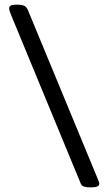

<svg xmlns="http://www.w3.org/2000/svg" viewBox="-20 -723 462 820"><path d="M363 77Q347 77 337.5 73.5Q328 70 324 59L29 -655Q19 -679 19 -687Q19 -695 25.5 -699Q32 -703 49 -703H56Q74 -703 84 -698Q94 -693 100 -678L395 35Q398 43 401 50Q404 57 404 62Q404 77 371 77Z"/></svg>

Font: Asap Medium
Style: Regular
Weight: 500
Designer: Pablo Cosgaya
Foundry: Omnibus-Type
Version: Version 3.001; ttfautohint (v1.8.3)